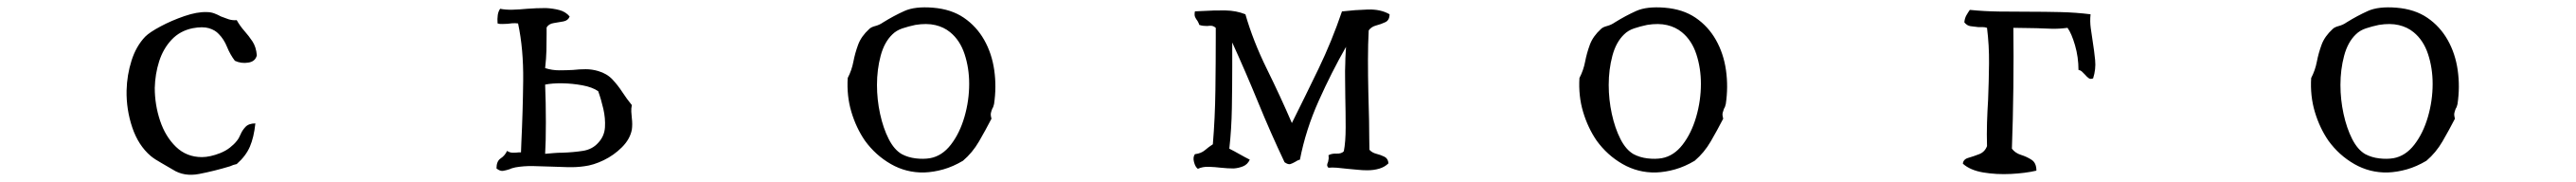

<svg xmlns="http://www.w3.org/2000/svg" viewBox="-20 -506 7040 497"><path d="M682 -355Q678 -338 658.5 -335Q639 -332 622 -340Q609 -357 600.5 -378Q592 -399 578 -413Q568 -424 551 -429Q534 -434 507 -429Q472 -422 449 -397.5Q426 -373 415 -338.5Q404 -304 403 -266Q403 -220 417.5 -176.5Q432 -133 461 -105Q490 -77 532 -77Q554 -77 582 -88Q597 -94 608.5 -103Q620 -112 627 -121Q633 -128 637.5 -139Q642 -150 651 -159.5Q660 -169 678 -169Q674 -131 663 -105.5Q652 -80 627 -58Q622 -57 617.5 -55.5Q613 -54 609 -52Q566 -39 524.5 -31Q483 -23 452 -43Q439 -51 421 -61Q403 -71 392 -80Q358 -109 341.5 -158Q325 -207 326 -259Q327 -301 339.5 -340.5Q352 -380 377 -406Q389 -418 419 -434Q449 -450 484 -462Q519 -474 545 -473Q556 -473 565.5 -469.5Q575 -466 584 -461Q594 -457 604.5 -453.5Q615 -450 627 -451Q636 -435 648 -421.5Q660 -408 670 -393Q680 -378 682 -355Z M1707 -152Q1702 -126 1680 -104Q1658 -82 1630 -68.5Q1602 -55 1577 -52Q1556 -49 1533 -49.5Q1510 -50 1487 -51Q1462 -52 1437 -52.5Q1412 -53 1389 -49Q1385 -48 1381 -47Q1377 -46 1373 -44Q1364 -41 1355.5 -39.5Q1347 -38 1337 -46Q1337 -66 1348.5 -73.5Q1360 -81 1366 -94Q1373 -89 1382 -89Q1391 -89 1399 -90Q1402 -90 1404 -90Q1404 -97 1404.5 -103.5Q1405 -110 1405 -117Q1409 -199 1410 -285.5Q1411 -372 1396 -442Q1388 -443 1380.5 -442.5Q1373 -442 1367 -441Q1360 -441 1353 -440.5Q1346 -440 1340 -442Q1339 -455 1340.5 -465Q1342 -475 1347 -482Q1362 -479 1381 -479.5Q1400 -480 1420 -482Q1433 -483 1446 -483.5Q1459 -484 1472 -484Q1492 -483 1509 -478.5Q1526 -474 1537 -461Q1533 -450 1520 -447.5Q1507 -445 1493.5 -443Q1480 -441 1474 -431Q1474 -426 1474 -421.5Q1474 -417 1474 -413Q1474 -389 1473.5 -368Q1473 -347 1470 -320Q1489 -314 1508.5 -314Q1528 -314 1546 -315Q1564 -317 1581 -317Q1598 -317 1615 -312Q1639 -305 1654 -289Q1669 -273 1681 -254.5Q1693 -236 1707 -219Q1705 -210 1705.5 -201Q1706 -192 1707 -183Q1708 -175 1708 -167Q1708 -159 1707 -152ZM1615 -116Q1632 -134 1633.5 -158.5Q1635 -183 1629 -209Q1623 -235 1615 -257Q1599 -268 1572 -273Q1545 -278 1517.5 -278.5Q1490 -279 1470 -275Q1472 -226 1472 -172Q1472 -118 1470 -86Q1482 -87 1493.5 -88Q1505 -89 1517 -89Q1547 -90 1573 -94Q1599 -98 1615 -116Z M2697 -222Q2696 -218 2695 -215Q2694 -212 2692 -209Q2690 -204 2688.5 -198Q2687 -192 2690 -182Q2674 -151 2656 -120Q2638 -89 2612 -67Q2585 -51 2558.5 -43.5Q2532 -36 2506 -35Q2457 -34 2415 -58Q2373 -82 2344 -122Q2320 -157 2307 -200.5Q2294 -244 2297 -293Q2308 -314 2312.5 -337.5Q2317 -361 2325.5 -384Q2334 -407 2356 -427Q2361 -432 2372.5 -435Q2384 -438 2394 -445Q2423 -463 2452 -476Q2481 -489 2530 -485Q2580 -481 2614.5 -457.5Q2649 -434 2670 -397Q2691 -360 2697.5 -314.5Q2704 -269 2697 -222ZM2629 -277Q2629 -320 2616.5 -358Q2604 -396 2577 -418Q2560 -432 2536.5 -437.5Q2513 -443 2482 -438Q2463 -434 2446.5 -428.5Q2430 -423 2419 -412Q2397 -391 2387 -353.5Q2377 -316 2377 -274Q2377 -234 2385.5 -195Q2394 -156 2409 -126.5Q2424 -97 2445 -85Q2462 -76 2483 -73.5Q2504 -71 2522 -74Q2555 -80 2579 -111Q2603 -142 2616 -186.5Q2629 -231 2629 -277Z M3778 -467Q3778 -451 3766.5 -445.5Q3755 -440 3741.5 -436.5Q3728 -433 3721 -423Q3719 -386 3719 -342Q3719 -298 3720 -255Q3721 -212 3722 -176Q3722 -149 3722.5 -128.5Q3723 -108 3723 -97Q3730 -89 3742 -86Q3754 -83 3764 -78Q3774 -73 3775 -60Q3765 -50 3750 -45.5Q3735 -41 3717 -41Q3704 -41 3690 -42.5Q3676 -44 3663 -45Q3647 -47 3634 -48Q3621 -49 3611 -48Q3607 -52 3607.5 -56Q3608 -60 3610 -64Q3611 -68 3611.5 -72.5Q3612 -77 3611 -82Q3619 -87 3633 -86.5Q3647 -86 3653 -93Q3658 -118 3658 -158.5Q3658 -199 3657 -242Q3657 -266 3656.5 -289.5Q3656 -313 3657 -334Q3657 -345 3658 -361.5Q3659 -378 3659 -378Q3620 -310 3584.5 -231Q3549 -152 3533 -70Q3529 -69 3526 -67.5Q3523 -66 3520 -64Q3513 -60 3507 -58Q3501 -56 3491 -63Q3453 -143 3419 -226Q3385 -309 3348 -390V-345Q3348 -340 3348 -334.5Q3348 -329 3348 -324Q3348 -270 3347 -211.5Q3346 -153 3340 -100Q3354 -93 3368 -85Q3382 -77 3396 -70Q3390 -57 3378 -52Q3366 -47 3352 -46Q3344 -46 3335 -46.5Q3326 -47 3317 -48Q3300 -50 3283.5 -50.5Q3267 -51 3254 -45Q3247 -50 3243.5 -63.5Q3240 -77 3246 -85Q3263 -87 3273.5 -96Q3284 -105 3295 -112Q3301 -183 3302 -260.5Q3303 -338 3303 -405Q3303 -411 3303 -417.5Q3303 -424 3303 -430Q3297 -435 3291.5 -435.5Q3286 -436 3280 -435Q3275 -435 3269.5 -435.5Q3264 -436 3258 -438Q3257 -442 3253 -449Q3249 -454 3246.5 -459.5Q3244 -465 3246 -475Q3252 -475 3257 -475.5Q3262 -476 3268 -476Q3300 -478 3329.5 -477.5Q3359 -477 3384 -467Q3405 -394 3442.5 -318Q3480 -242 3511 -170Q3548 -244 3584 -318.5Q3620 -393 3648 -475H3650Q3684 -479 3719 -480Q3754 -481 3778 -467Z M4697 -222Q4696 -218 4695 -215Q4694 -212 4692 -209Q4690 -204 4688.5 -198Q4687 -192 4690 -182Q4674 -151 4656 -120Q4638 -89 4612 -67Q4585 -51 4558.5 -43.5Q4532 -36 4506 -35Q4457 -34 4415 -58Q4373 -82 4344 -122Q4320 -157 4307 -200.5Q4294 -244 4297 -293Q4308 -314 4312.5 -337.5Q4317 -361 4325.5 -384Q4334 -407 4356 -427Q4361 -432 4372.5 -435Q4384 -438 4394 -445Q4423 -463 4452 -476Q4481 -489 4530 -485Q4580 -481 4614.5 -457.5Q4649 -434 4670 -397Q4691 -360 4697.5 -314.5Q4704 -269 4697 -222ZM4629 -277Q4629 -320 4616.5 -358Q4604 -396 4577 -418Q4560 -432 4536.5 -437.5Q4513 -443 4482 -438Q4463 -434 4446.5 -428.5Q4430 -423 4419 -412Q4397 -391 4387 -353.5Q4377 -316 4377 -274Q4377 -234 4385.5 -195Q4394 -156 4409 -126.5Q4424 -97 4445 -85Q4462 -76 4483 -73.5Q4504 -71 4522 -74Q4555 -80 4579 -111Q4603 -142 4616 -186.5Q4629 -231 4629 -277Z M5701 -292Q5694 -289 5689 -292.5Q5684 -296 5679 -302Q5675 -306 5671 -310Q5667 -314 5661 -315Q5661 -350 5651.5 -382.5Q5642 -415 5631 -430Q5608 -427 5588 -427.5Q5568 -428 5547 -429Q5533 -429 5517 -429.5Q5501 -430 5483 -430Q5484 -356 5483 -268Q5482 -180 5479 -100Q5488 -88 5504 -83Q5520 -78 5533 -69.5Q5546 -61 5546 -40Q5516 -33 5476.5 -31Q5437 -29 5401 -35Q5365 -41 5345 -59Q5346 -71 5360 -75Q5374 -79 5389.5 -85Q5405 -91 5411 -107Q5410 -139 5411 -171Q5412 -203 5414 -234Q5416 -284 5416.5 -333Q5417 -382 5411 -430Q5405 -432 5399 -432Q5393 -432 5387 -432Q5376 -433 5366 -434.5Q5356 -436 5349 -445Q5350 -456 5354.5 -464Q5359 -472 5364 -479Q5404 -475 5444.5 -474.5Q5485 -474 5526 -474Q5569 -474 5611.5 -473Q5654 -472 5694 -467Q5692 -448 5694.5 -429.5Q5697 -411 5700 -392Q5704 -367 5706.5 -342Q5709 -317 5701 -292Z M6697 -222Q6696 -218 6695 -215Q6694 -212 6692 -209Q6690 -204 6688.5 -198Q6687 -192 6690 -182Q6674 -151 6656 -120Q6638 -89 6612 -67Q6585 -51 6558.5 -43.5Q6532 -36 6506 -35Q6457 -34 6415 -58Q6373 -82 6344 -122Q6320 -157 6307 -200.5Q6294 -244 6297 -293Q6308 -314 6312.5 -337.5Q6317 -361 6325.5 -384Q6334 -407 6356 -427Q6361 -432 6372.5 -435Q6384 -438 6394 -445Q6423 -463 6452 -476Q6481 -489 6530 -485Q6580 -481 6614.5 -457.5Q6649 -434 6670 -397Q6691 -360 6697.5 -314.5Q6704 -269 6697 -222ZM6629 -277Q6629 -320 6616.5 -358Q6604 -396 6577 -418Q6560 -432 6536.5 -437.5Q6513 -443 6482 -438Q6463 -434 6446.5 -428.5Q6430 -423 6419 -412Q6397 -391 6387 -353.5Q6377 -316 6377 -274Q6377 -234 6385.5 -195Q6394 -156 6409 -126.5Q6424 -97 6445 -85Q6462 -76 6483 -73.5Q6504 -71 6522 -74Q6555 -80 6579 -111Q6603 -142 6616 -186.5Q6629 -231 6629 -277Z"/></svg>

Font: Yuji Mai
Style: Regular
Weight: 400
Designer: Kataoka Yuji
Foundry: Kinuta Font Factory
Version: Version 3.002